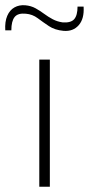

<svg xmlns="http://www.w3.org/2000/svg" viewBox="-55 -708 338 728"><path d="M134 -482V0H94V-482ZM41 -688Q63 -686 80 -676.5Q97 -667 112.5 -655.5Q128 -644 145 -635Q162 -626 183 -623Q214 -621 226.5 -635.5Q239 -650 239 -683H262Q265 -637 243.5 -612.5Q222 -588 186 -591Q153 -594 130.5 -609Q108 -624 88 -639Q68 -654 43 -656Q13 -659 0.5 -643.5Q-12 -628 -12 -593H-35Q-37 -626 -27.5 -648Q-18 -670 0 -680Q18 -690 41 -688Z"/></svg>

Font: Exo 2 ExtraLight
Style: Regular
Weight: 250
Designer: Natanael Gama
Foundry: Natanael Gama
Version: Version 2.010